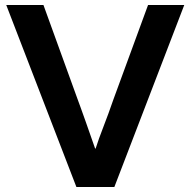

<svg xmlns="http://www.w3.org/2000/svg" viewBox="-20 -749 763 769"><path d="M154 -729 291 -351Q295 -340 304 -315.5Q313 -291 323.5 -261Q334 -231 344 -202.5Q354 -174 361 -154H363Q375 -192 394.5 -242Q414 -292 434 -350L573 -729H718L438 0H286L5 -729Z"/></svg>

Font: BDO Grotesk DemiBold
Style: Regular
Weight: 600
Designer: Deni Anggara
Foundry: Lokal Container
Version: Version 2.000